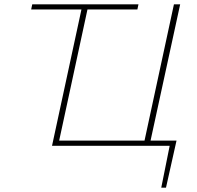

<svg xmlns="http://www.w3.org/2000/svg" viewBox="-20 -678 918 893"><path d="M647 0 789 -658H818L675 0ZM232 0 236 -24H669L664 0ZM222 0 364 -658H392L250 0ZM730 195 774 -24H801L752 195ZM672 0 677 -24H801L785 0ZM125 -634 130 -658H624L619 -634Z"/></svg>

Font: Ysabeau Infant Thin
Style: Italic
Weight: 250
Italic angle: -12°
Designer: Christian Thalmann (Catharsis Fonts)
Version: Version 2.001;gftools[0.9.30]; featfreeze: ss01,ss02,lnum